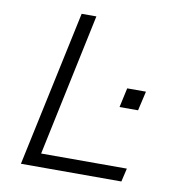

<svg xmlns="http://www.w3.org/2000/svg" viewBox="-79 -772 808 847"><g transform="rotate(10 325.0 -349.0)"><path d="M219 -698H285L150 -60H534L520 0H70ZM474 -409H558L538 -322H455Z"/></g></svg>

Font: Azeret Mono Light
Style: Italic
Weight: 300
Italic angle: -12°
Designer: Martin Vácha
Foundry: Displaay
Version: Version 1.000; Glyphs 3.0.3, build 3074